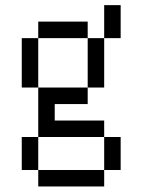

<svg xmlns="http://www.w3.org/2000/svg" viewBox="-20 -582 540 728"><path d="M125 62.5V125H375V62.5ZM125 62.5Q125 62.5 125 -62.5H62.5Q62.5 -62.5 62.5 62.5ZM375 62.5H437.5Q437.5 62.5 437.5 -62.5H375Q375 -62.5 375 62.5ZM125 -62.5H375V-125H187.5V-187.5H312.5V-250H125ZM125 -250V-437.5H62.5V-250ZM312.5 -250H375V-437.5H312.5ZM125 -437.5H312.5V-500H125ZM375 -437.5H437.5Q437.5 -437.5 437.5 -562.5H375Q375 -562.5 375 -437.5Z"/></svg>

Font: BFUnifontExMono
Style: Regular
Weight: 500
Version: Version 15.0.06